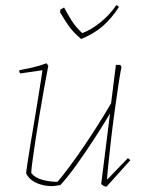

<svg xmlns="http://www.w3.org/2000/svg" viewBox="-20 -693 540 719"><path d="M173 4Q145 4 118.5 -7Q92 -18 78 -43Q78 -50 82.5 -80Q87 -110 94 -152.5Q101 -195 109 -242Q117 -289 123.5 -330.5Q130 -372 134.5 -399.5Q139 -427 139 -430L56 -418Q52 -422 52 -430Q69 -433 98.5 -439.5Q128 -446 154 -456L161 -447Q154 -412 145.5 -364.5Q137 -317 128.5 -266Q120 -215 113 -169Q106 -123 101.5 -89.5Q97 -56 97 -45Q111 -27 139.5 -19.5Q168 -12 195 -12Q215 -35 241 -70Q267 -105 294.5 -145.5Q322 -186 348.5 -228Q375 -270 396 -306L414 -450H430L435 -443Q430 -419 423 -372.5Q416 -326 408.5 -271Q401 -216 395 -163Q389 -110 385 -71Q381 -32 381 -20L459 -101L468 -93L379 6Q369 6 359 -4L392 -268Q366 -224 332.5 -172.5Q299 -121 266 -75Q233 -29 206 0Q198 1 189.5 2.5Q181 4 173 4ZM284 -547Q254 -572 237 -596.5Q220 -621 205 -647L206 -657L220 -665Q233 -640 248.5 -615.5Q264 -591 288 -569Q319 -580 354.5 -608Q390 -636 415 -673Q423 -673 425 -666Q397 -623 364 -594.5Q331 -566 284 -547Z"/></svg>

Font: Labrada Thin
Style: Italic
Weight: 100
Italic angle: -7°
Designer: Mercedes Jáuregui
Foundry: Omnibus-Type Team
Version: Version 1.000; ttfautohint (v1.8.4.7-5d5b)